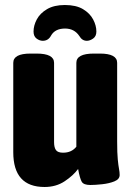

<svg xmlns="http://www.w3.org/2000/svg" viewBox="-20 -738 523 767"><path d="M158 9Q33 9 33 -130V-487Q33 -524 102 -524H126Q196 -524 196 -487V-170Q196 -149 203.5 -138.5Q211 -128 232 -128Q266 -128 285 -152V-487Q285 -524 355 -524H379Q448 -524 448 -487V-173Q448 -126 450.5 -101Q453 -76 455.5 -63Q458 -50 458 -39Q458 -22 437 -13.5Q416 -5 388 -2Q360 1 341 1Q314 1 306.5 -12Q299 -25 292 -63Q273 -37 238.5 -14Q204 9 158 9ZM239 -718Q284 -718 311.5 -701.5Q339 -685 352 -660.5Q365 -636 365 -612Q365 -593 352 -584Q339 -575 327 -575Q308 -575 297 -594Q277 -624 240 -624Q200 -624 184 -596Q173 -575 151 -575Q138 -575 126 -584Q114 -593 114 -612Q114 -636 127 -660.5Q140 -685 168 -701.5Q196 -718 239 -718Z"/></svg>

Font: Asap Condensed ExtraBold
Style: Regular
Weight: 800
Width: 3
Designer: Pablo Cosgaya
Foundry: Omnibus-Type
Version: Version 3.001; ttfautohint (v1.8.4.7-5d5b)